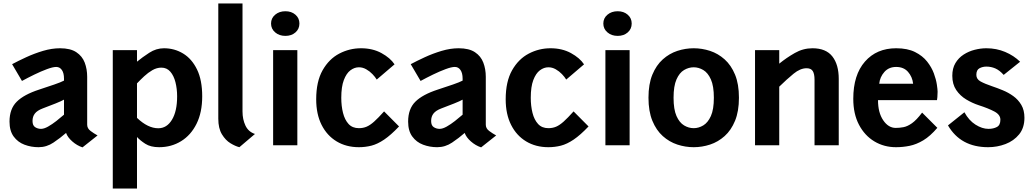

<svg xmlns="http://www.w3.org/2000/svg" viewBox="-20 -840 5972 1110"><path d="M203 11Q160 11 121.5 -3.5Q83 -18 59 -50.8Q35 -83.5 35 -137Q35 -210.5 76.8 -252Q118.5 -293.5 206 -322Q256.5 -338.5 294.2 -351.5Q332 -364.5 350 -374V-385Q350 -417.5 337.8 -435.2Q325.5 -453 305 -453Q285.5 -453 251.2 -440.2Q217 -427.5 178.5 -408.8Q140 -390 107 -372L50 -469Q84.5 -487.5 131 -509Q177.5 -530.5 228.5 -545.8Q279.5 -561 327 -561Q387 -561 421.2 -538.2Q455.5 -515.5 469.8 -478Q484 -440.5 484 -396V-119Q484 -97.5 503.8 -82.8Q523.5 -68 544 -57L457 12Q425 1.5 397.8 -22.5Q370.5 -46.5 362 -71.5Q329 -42.5 289.2 -15.8Q249.5 11 203 11ZM217 -95Q234.5 -95 258 -108.2Q281.5 -121.5 305.8 -140.5Q330 -159.5 350 -177V-264Q336.5 -256 301 -241.8Q265.5 -227.5 226.5 -213Q195 -201 181.5 -183.5Q168 -166 168 -140.5Q168 -114.5 183.2 -104.8Q198.5 -95 217 -95Z M900 11Q850.5 11 820 -8.8Q789.5 -28.5 772 -48V250H632V-550H772V-483.5Q803 -509 843 -535Q883 -561 928 -561Q988.5 -561 1038.8 -530.5Q1089 -500 1119 -438.5Q1149 -377 1149 -283Q1149 -190 1116.2 -124.2Q1083.5 -58.5 1027 -23.8Q970.5 11 900 11ZM895 -98.5Q944.5 -98.5 974.2 -147.8Q1004 -197 1004 -283Q1004 -326 994.5 -364Q985 -402 964.8 -425.5Q944.5 -449 913 -449Q886.5 -449 861.2 -434.5Q836 -420 813.5 -399Q791 -378 772 -358V-158.5Q835 -98.5 895 -98.5Z M1364 11Q1341 5.5 1312.5 -11.8Q1284 -29 1263 -63.5Q1242 -98 1242 -154V-820H1382V-195.5Q1382 -150 1399 -114Q1416 -78 1454 -65.5Z M1630 -632.5Q1594.5 -632.5 1570.8 -652.8Q1547 -673 1547 -704Q1547 -735 1570.8 -755Q1594.5 -775 1630 -775Q1665 -775 1688 -755Q1711 -735 1711 -704Q1711 -672.5 1688 -652.5Q1665 -632.5 1630 -632.5ZM1559 0V-550H1699V0Z M2055 11Q1982 11 1926.2 -22.5Q1870.5 -56 1839.2 -118Q1808 -180 1808 -266Q1808 -368.5 1845 -433.8Q1882 -499 1941.2 -530Q2000.5 -561 2067 -561Q2134.5 -561 2185.5 -533Q2236.5 -505 2261 -468L2158 -380Q2149 -395 2133.2 -411.5Q2117.5 -428 2097.2 -439.5Q2077 -451 2055 -451Q2029 -451 2005.8 -433.5Q1982.5 -416 1967.8 -377.2Q1953 -338.5 1953 -274.5Q1953 -227.5 1963 -187.5Q1973 -147.5 1995.2 -123.2Q2017.5 -99 2055 -99Q2079 -99 2099.2 -107.5Q2119.5 -116 2143 -137Q2166.5 -158 2200.5 -196L2287 -109Q2239.5 -59 2201 -33Q2162.5 -7 2127.5 2Q2092.5 11 2055 11Z M2507.5 11Q2464.5 11 2426 -3.5Q2387.5 -18 2363.5 -50.8Q2339.5 -83.5 2339.5 -137Q2339.5 -210.5 2381.2 -252Q2423 -293.5 2510.5 -322Q2561 -338.5 2598.8 -351.5Q2636.5 -364.5 2654.5 -374V-385Q2654.5 -417.5 2642.2 -435.2Q2630 -453 2609.5 -453Q2590 -453 2555.8 -440.2Q2521.5 -427.5 2483 -408.8Q2444.5 -390 2411.5 -372L2354.5 -469Q2389 -487.5 2435.5 -509Q2482 -530.5 2533 -545.8Q2584 -561 2631.5 -561Q2691.5 -561 2725.8 -538.2Q2760 -515.5 2774.2 -478Q2788.5 -440.5 2788.5 -396V-119Q2788.5 -97.5 2808.2 -82.8Q2828 -68 2848.5 -57L2761.5 12Q2729.5 1.5 2702.2 -22.5Q2675 -46.5 2666.5 -71.5Q2633.5 -42.5 2593.8 -15.8Q2554 11 2507.5 11ZM2521.5 -95Q2539 -95 2562.5 -108.2Q2586 -121.5 2610.2 -140.5Q2634.5 -159.5 2654.5 -177V-264Q2641 -256 2605.5 -241.8Q2570 -227.5 2531 -213Q2499.5 -201 2486 -183.5Q2472.5 -166 2472.5 -140.5Q2472.5 -114.5 2487.8 -104.8Q2503 -95 2521.5 -95Z M3150.5 11Q3077.5 11 3021.8 -22.5Q2966 -56 2934.8 -118Q2903.5 -180 2903.5 -266Q2903.5 -368.5 2940.5 -433.8Q2977.5 -499 3036.8 -530Q3096 -561 3162.5 -561Q3230 -561 3281 -533Q3332 -505 3356.5 -468L3253.5 -380Q3244.5 -395 3228.8 -411.5Q3213 -428 3192.8 -439.5Q3172.5 -451 3150.5 -451Q3124.5 -451 3101.2 -433.5Q3078 -416 3063.2 -377.2Q3048.5 -338.5 3048.5 -274.5Q3048.5 -227.5 3058.5 -187.5Q3068.5 -147.5 3090.8 -123.2Q3113 -99 3150.5 -99Q3174.5 -99 3194.8 -107.5Q3215 -116 3238.5 -137Q3262 -158 3296 -196L3382.5 -109Q3335 -59 3296.5 -33Q3258 -7 3223 2Q3188 11 3150.5 11Z M3551 -632.5Q3515.5 -632.5 3491.8 -652.8Q3468 -673 3468 -704Q3468 -735 3491.8 -755Q3515.5 -775 3551 -775Q3586 -775 3609 -755Q3632 -735 3632 -704Q3632 -672.5 3609 -652.5Q3586 -632.5 3551 -632.5ZM3480 0V-550H3620V0Z M3990.5 11Q3942.5 11 3896 -4.2Q3849.5 -19.5 3811.8 -53.2Q3774 -87 3751.5 -141.8Q3729 -196.5 3729 -275Q3729 -354 3751.5 -408.5Q3774 -463 3811.8 -496.8Q3849.5 -530.5 3896 -545.8Q3942.5 -561 3990.5 -561Q4038.5 -561 4085 -545.8Q4131.5 -530.5 4169.2 -496.8Q4207 -463 4229.5 -408.5Q4252 -354 4252 -275Q4252 -196.5 4229.5 -141.8Q4207 -87 4169.2 -53.2Q4131.5 -19.5 4085 -4.2Q4038.5 11 3990.5 11ZM3990.5 -99Q4019 -99 4045.8 -115Q4072.5 -131 4089.8 -169.2Q4107 -207.5 4107 -275Q4107 -342.5 4089.8 -381Q4072.5 -419.5 4045.8 -435.2Q4019 -451 3990.5 -451Q3961.5 -451 3934.8 -435.2Q3908 -419.5 3891 -381Q3874 -342.5 3874 -275Q3874 -207.5 3891 -169.2Q3908 -131 3934.8 -115Q3961.5 -99 3990.5 -99Z M4345 0V-550H4485V-472Q4526.5 -506 4574.8 -533.5Q4623 -561 4677 -561Q4755 -561 4792 -513.8Q4829 -466.5 4829 -384V0H4689V-379Q4689 -413 4678.8 -429.2Q4668.5 -445.5 4643 -445.5Q4606.5 -445.5 4567.8 -413.8Q4529 -382 4485 -339V0Z M5160 11Q5091 11 5035 -22.5Q4979 -56 4946 -118.8Q4913 -181.5 4913 -269Q4913 -407 4980.5 -484Q5048 -561 5161 -561Q5226.5 -561 5270 -539.2Q5313.5 -517.5 5339.8 -484.2Q5366 -451 5379 -415.5Q5392 -380 5396.2 -351Q5400.5 -322 5400.5 -310Q5400.5 -289.5 5399.2 -278.8Q5398 -268 5397 -261H5056Q5056 -189 5086 -144.8Q5116 -100.5 5158.5 -100.5Q5180.5 -100.5 5203.2 -104.8Q5226 -109 5252.2 -127.5Q5278.5 -146 5311 -189L5399 -101Q5357.5 -52.5 5317.8 -28.8Q5278 -5 5239 3Q5200 11 5160 11ZM5063 -356H5259Q5254.5 -396 5229.5 -424.5Q5204.5 -453 5161 -453Q5118.5 -453 5092.8 -424Q5067 -395 5063 -356Z M5692.5 11Q5534 11 5460.5 -115L5555.5 -191Q5581 -144 5619.5 -119.5Q5658 -95 5694.5 -95Q5723 -95 5743.2 -105.8Q5763.5 -116.5 5763.5 -148Q5763.5 -177 5728.5 -195.5Q5693.5 -214 5637.5 -232Q5601 -244 5566 -265Q5531 -286 5508.2 -319.5Q5485.5 -353 5485.5 -402Q5485.5 -445 5503.5 -475.2Q5521.5 -505.5 5551 -524.5Q5580.5 -543.5 5615 -552.2Q5649.5 -561 5682.5 -561Q5740.5 -561 5791 -539.8Q5841.5 -518.5 5877.5 -483L5782.5 -407Q5758.5 -434 5734 -444.5Q5709.5 -455 5682.5 -455Q5661 -455 5642.8 -445.5Q5624.5 -436 5624.5 -407Q5624.5 -382.5 5649 -369Q5673.5 -355.5 5716.5 -341Q5745 -331.5 5777.2 -318.2Q5809.5 -305 5838 -284.5Q5866.5 -264 5884.5 -233.5Q5902.5 -203 5902.5 -159Q5902.5 -101 5871.8 -63.2Q5841 -25.5 5793 -7.2Q5745 11 5692.5 11Z"/></svg>

Font: Junction
Style: Bold
Weight: 700
Designer: Caroline Hadilaksono
Foundry: Caroline Hadilaksono, Tyler Finck, The League of Moveable Type
Version: Version 2.000; ttfautohint (v1.8.3)